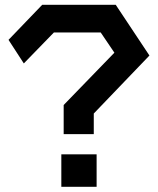

<svg xmlns="http://www.w3.org/2000/svg" viewBox="-20 -736 640 778"><path d="M151 -716.5 14.5 -574.5 76.5 -479 198.5 -604.5H388L443.5 -522.5L238 -310.5V-192.5H360V-276L585.5 -511L449 -716.5ZM228.5 21H371.5V-110.5H228.5Z"/></svg>

Font: Kode
Style: Regular
Weight: 400
Monospace: yes
Designer: Isa Ozler
Foundry: Kadena LLC
Version: Version 1.000;gftools[0.9.28]